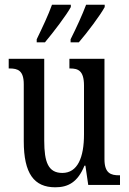

<svg xmlns="http://www.w3.org/2000/svg" viewBox="-20 -786 550 816"><path d="M280 -619V-606H315C352 -649 406 -721 425 -756V-766H346C329 -721 306 -671 280 -619ZM136 -619V-606H171C207 -649 262 -721 281 -756V-766H201C185 -721 161 -671 136 -619ZM215 10C269 10 310 -11 339 -82H343L355 0H490V-41H486C452 -41 424 -49 424 -109V-536H275V-495H278C312 -495 337 -486 337 -422V-215C337 -117 310 -51 245 -51C185 -51 168 -97 168 -188V-536H17V-495H21C56 -495 81 -486 81 -428V-186C81 -48 125 10 215 10Z"/></svg>

Font: Noto Serif Tamil ExtraCondensed
Style: Italic
Weight: 400
Width: 2
Italic angle: -12°
Designer: Indian Type Foundry, Tom Grace, and the Monotype Design Team
Foundry: Monotype Imaging Inc.
Version: Version 2.003